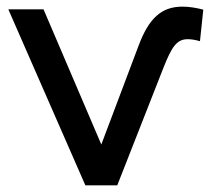

<svg xmlns="http://www.w3.org/2000/svg" viewBox="-20 -558 636 578"><path d="M397 -420 285 -123 111 -530H5L237 0H333L472 -354C497 -417 512 -440 545 -440C556 -440 568 -438 582 -434L592 -529C569 -535 548 -538 529 -538C466 -538 428 -503 397 -420Z"/></svg>

Font: AWKNG-Font Medium
Style: Regular
Weight: 500
Designer: Awakening Church
Foundry: Awakening Church
Version: Version 1.700;PS 001.700;hotconv 1.0.88;makeotf.lib2.5.64775